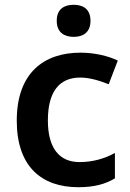

<svg xmlns="http://www.w3.org/2000/svg" viewBox="-20 -772 542 802"><path d="M288 -752C249 -752 217 -735 217 -685C217 -636 249 -618 288 -618C326 -618 358 -636 358 -685C358 -735 326 -752 288 -752ZM307 10C374 10 420 -3 460 -27V-133C418 -110 369 -95 312 -95C228 -95 180 -153 180 -269C180 -388 227 -448 315 -448C354 -448 397 -435 434 -420L472 -519C433 -538 376 -552 316 -552C164 -552 50 -468 50 -268C50 -76 154 10 307 10Z"/></svg>

Font: Noto Sans Khmer UI SemiBold
Style: Regular
Weight: 600
Designer: Danh Hong and the Monotype Design Team
Foundry: Monotype Imaging Inc.
Version: Version 2.002